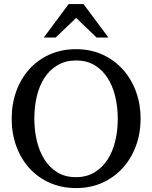

<svg xmlns="http://www.w3.org/2000/svg" viewBox="-20 -936 771 972"><path d="M576.2 -334Q576.2 -395 563 -449Q549.8 -502.9 523.4 -543.2Q497.1 -583.5 457.8 -606.7Q418.5 -629.9 366.2 -629.9Q312 -629.9 272 -606.4Q231.9 -583 205.6 -542.7Q179.2 -502.4 166.5 -449Q153.8 -395.5 153.8 -335.9Q153.8 -275.9 166.7 -221.9Q179.7 -168 205.8 -127.4Q231.9 -86.9 271.2 -63Q310.5 -39.1 363.8 -39.1Q418 -39.1 457.8 -63Q497.6 -86.9 523.9 -127.2Q550.3 -167.5 563.2 -220.9Q576.2 -274.4 576.2 -334ZM691.9 -335Q691.9 -262.2 668.5 -198.2Q645 -134.3 602.3 -86.7Q559.6 -39.1 499.5 -11.5Q439.5 16.1 366.2 16.1Q292.5 16.1 232.2 -10.5Q171.9 -37.1 128.9 -84.5Q85.9 -131.8 62.5 -196Q39.1 -260.3 39.1 -335.9Q39.1 -409.2 62 -473.1Q85 -537.1 127.4 -584.7Q169.9 -632.3 230.2 -659.7Q290.5 -687 365.2 -687Q439.5 -687 499.8 -659.2Q560.1 -631.3 602.8 -583.5Q645.5 -535.6 668.7 -471.7Q691.9 -407.7 691.9 -335ZM468.8 -746.1 365.7 -845.2 261.7 -746.1H201.7L327.6 -915.5H402.8L528.8 -746.1Z"/></svg>

Font: Charis SIL APac
Style: Regular
Weight: 400
Foundry: SIL International
Version: Version 5.000